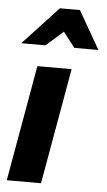

<svg xmlns="http://www.w3.org/2000/svg" viewBox="-55 -824 478 860"><g transform="rotate(5 183.5 -394.0)"><path d="M255 -521H101L9 0H163ZM269 -788H179L20 -617H129L206 -685L259 -617H367Z"/></g></svg>

Font: Geom Bold
Style: Bold Italic
Weight: 700
Italic angle: -10°
Version: Version 1.102